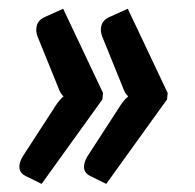

<svg xmlns="http://www.w3.org/2000/svg" viewBox="-20 -494 457 450"><path d="M24.5 -63ZM221.5 -276 128 -473.5 87 -455C76.3 -450.7 69.6 -444.2 66.8 -435.8C63.9 -427.2 64.3 -418.2 68 -408.5L116.5 -289C119.2 -280.3 123.3 -273.3 129 -268C126 -265.7 123 -262.8 120 -259.2C117 -255.8 114.2 -252 111.5 -248L34 -128.5C27.7 -118.5 24.8 -109.2 25.5 -100.8C26.2 -92.2 31.3 -85.7 41 -81L77.5 -63L220 -261ZM373 -276 279.5 -473.5 238.5 -455C227.8 -450.7 221.1 -444.2 218.2 -435.8C215.4 -427.2 215.8 -418.2 219.5 -408.5L268 -289C270.7 -280.3 274.8 -273.3 280.5 -268C277.5 -265.7 274.5 -262.8 271.5 -259.2C268.5 -255.8 265.7 -252 263 -248L185.5 -128.5C179.2 -118.5 176.3 -109.2 177 -100.8C177.7 -92.2 182.8 -85.7 192.5 -81L229 -63L371.5 -261Z"/></svg>

Font: Lato
Style: Bold Italic
Weight: 700
Italic angle: -7°
Designer: Lukasz Dziedzic
Foundry: tyPoland Lukasz Dziedzic
Version: Version 2.007; 2014-02-27